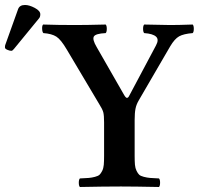

<svg xmlns="http://www.w3.org/2000/svg" viewBox="-55 -745 794 767"><path d="M482.9 -122.1Q482.9 -100.6 484.1 -86.7Q485.4 -72.8 490.5 -62.5Q495.6 -52.2 501 -47.1Q506.3 -42 519.5 -38.6Q532.7 -35.2 544.7 -34.2Q556.6 -33.2 580.1 -32.2Q584.5 -27.8 584.5 -15.1Q584.5 -2.4 580.1 2Q480.5 0 428.2 0Q361.8 0 264.2 2Q259.8 -2.4 259.8 -15.1Q259.8 -27.8 264.2 -32.2Q287.6 -33.2 299.6 -34.2Q311.5 -35.2 324.5 -38.6Q337.4 -42 342.8 -47.1Q348.1 -52.2 353.3 -62.5Q358.4 -72.8 359.6 -86.7Q360.8 -100.6 360.8 -122.1V-255.9Q360.8 -283.7 357.7 -296.1Q354.5 -308.6 340.8 -330.1L211.9 -546.9Q188.5 -586.9 170.2 -598.6Q151.9 -610.4 118.2 -612.8Q113.8 -617.2 113.3 -629.9Q112.8 -642.6 117.2 -647Q176.8 -645 246.1 -645Q289.1 -645 367.2 -647Q371.6 -642.6 371.6 -629.9Q371.6 -617.2 367.2 -612.8Q326.2 -610.8 319.8 -598.9Q313.5 -586.9 331.1 -557.1L439.9 -367.2Q447.3 -354 452.1 -354Q457.5 -354 461.9 -363.8L567.9 -563Q581.1 -586.9 568.4 -598.6Q555.7 -610.4 521 -612.8Q516.6 -617.2 516.6 -629.9Q516.6 -642.6 521 -647Q595.2 -645 625 -645Q657.2 -645 714.8 -647Q719.2 -642.6 719.2 -629.9Q719.2 -617.2 714.8 -612.8Q678.7 -609.9 660.6 -599.9Q642.6 -589.8 625 -560.1L500 -345.2Q489.7 -328.1 486.3 -310.8Q482.9 -293.5 482.9 -265.1ZM44.9 -725.1Q62 -725.1 84 -713.4Q106 -701.7 106 -688Q106 -677.7 101.1 -671.9L1 -549.8Q-4.9 -542 -9.8 -542Q-16.6 -542 -25.9 -546.1Q-35.2 -550.3 -35.2 -555.2Q-35.2 -562 -34.2 -564.9L17.1 -708Q22.9 -725.1 44.9 -725.1Z"/></svg>

Font: Common Serif SemiBold
Style: Regular
Weight: 600
Designer: Philipp H. Poll, Khaled Hosny
Foundry: Stefan Peev, Context Ltd.
Version: Version 1.026